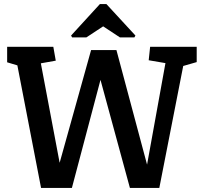

<svg xmlns="http://www.w3.org/2000/svg" viewBox="-20 -920 984 940"><path d="M181 0 65 -600 15 -615V-691H241L253 -623L180 -610L272 -123L426 -675H550L700 -114L790 -611L708 -625L715 -691H943V-616L877 -597L760 0H616L472 -529L332 0ZM333 -737 328 -746 469 -900H501L643 -746L638 -737H567L485 -791L403 -737Z"/></svg>

Font: Kreon Light Medium
Style: Regular
Weight: 500
Version: Version 2.002